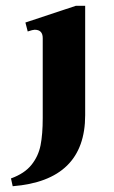

<svg xmlns="http://www.w3.org/2000/svg" viewBox="-20 -497 396 665"><path d="M18 121Q65 104 89 74Q113 44 120.5 6Q128 -32 128 -88V-365Q128 -394 100 -394Q94 -394 76 -388L68 -419L243 -477H275V-98Q275 128 24 148Z"/></svg>

Font: Taviraj SemiBold
Style: Regular
Weight: 600
Designer: Katatrad Team
Foundry: CadsonDemak
Version: Version 1.001